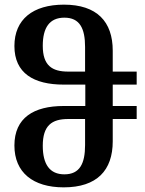

<svg xmlns="http://www.w3.org/2000/svg" viewBox="-20 -793 623 826"><path d="M254 13C397 13 465 -60 465 -185V-281H568V-337H465V-429H568V-485H465V-575C465 -700 397 -773 255 -773C122 -773 42 -710 42 -595C42 -478 125 -429 254 -429H347V-337H254C125 -337 42 -286 42 -167C42 -51 122 13 254 13ZM273 -485C204 -485 164 -511 164 -596C164 -674 193 -717 257 -717C323 -717 346 -671 346 -591V-485ZM257 -43C194 -43 164 -86 164 -166C164 -253 203 -281 273 -281H346V-169C346 -89 323 -43 257 -43Z"/></svg>

Font: Noto Serif Georgian Condensed SemiBold
Style: Regular
Weight: 600
Width: 3
Designer: Monotype Design Team, Akaki Razmadze
Foundry: Google LLC
Version: Version 2.003